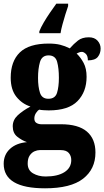

<svg xmlns="http://www.w3.org/2000/svg" viewBox="-33 -786 565 1040"><path d="M211 234Q-13 234 -13 101Q-13 52 21 20.5Q55 -11 113 -16Q85 -26 60.5 -45.5Q36 -65 36 -102Q36 -136 62.5 -161Q89 -186 132 -209Q87 -223 56 -261.5Q25 -300 25 -365Q25 -454 74.5 -502Q124 -550 231 -550Q267 -550 293 -543.5Q319 -537 345 -524Q367 -549 389.5 -566.5Q412 -584 448 -584Q479 -584 495.5 -565.5Q512 -547 512 -523Q512 -497 497 -478Q482 -459 443 -459Q443 -484 431.5 -494.5Q420 -505 411 -505Q401 -505 394 -501.5Q387 -498 382 -496Q404 -475 420 -445Q436 -415 436 -370Q436 -289 387 -238.5Q338 -188 231 -188Q222 -188 205 -189Q188 -190 180 -192Q171 -188 162 -174Q153 -160 153 -144Q153 -127 164.5 -120Q176 -113 191 -113H297Q391 -113 437.5 -73.5Q484 -34 484 40Q484 130 417 182Q350 234 211 234ZM229 -251Q266 -251 276 -283.5Q286 -316 286 -365Q286 -416 276.5 -451Q267 -486 230 -486Q194 -486 183.5 -450Q173 -414 173 -364Q173 -316 183.5 -283.5Q194 -251 229 -251ZM214 170Q279 170 316 146.5Q353 123 353 81Q353 58 339.5 42.5Q326 27 296 27H182Q169 27 154 33.5Q139 40 128 56Q117 72 117 100Q117 136 146 153Q175 170 214 170ZM180 -616Q188 -637 203.5 -663.5Q219 -690 237.5 -717Q256 -744 272 -766H336V-753Q329 -734 321 -707.5Q313 -681 305.5 -654Q298 -627 295 -606H180Z"/></svg>

Font: Noto Serif Tamil Condensed Black
Style: Italic
Weight: 900
Width: 3
Italic angle: -12°
Designer: Indian Type Foundry, Tom Grace, and the Monotype Design Team
Foundry: Monotype Imaging Inc.
Version: Version 2.003; ttfautohint (v1.8.4.7-5d5b)